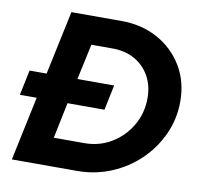

<svg xmlns="http://www.w3.org/2000/svg" viewBox="-78 -783 904 865"><g transform="rotate(10 373.5 -350.0)"><path d="M31 0 93 -293H16L40 -408H118L180 -700H409Q503 -700 576 -659.5Q649 -619 691 -549Q733 -479 733 -388Q733 -309 701 -238.5Q669 -168 613.5 -114.5Q558 -61 485 -30.5Q412 0 329 0ZM200 -129H340Q408 -129 463.5 -162.5Q519 -196 552 -252.5Q585 -309 585 -378Q585 -435 560.5 -478.5Q536 -522 492.5 -546.5Q449 -571 392 -571H294L259 -408H427L403 -293H234Z"/></g></svg>

Font: Red Hat Display
Style: Bold Italic
Weight: 700
Italic angle: -12°
Designer: Pentagram, MCKL
Foundry: Pentagram, MCKL
Version: Version 1.023; ttfautohint (v1.8.3)